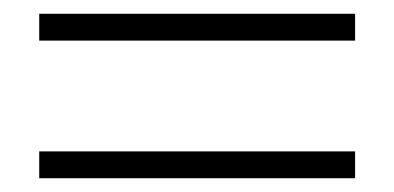

<svg xmlns="http://www.w3.org/2000/svg" viewBox="-20 -472 573 279"><path d="M496 -213H37V-252H496ZM496 -413H37V-452H496Z"/></svg>

Font: Source Serif 4 SmText Light
Style: Regular
Weight: 300
Designer: Frank Grießhammer
Foundry: Adobe
Version: Version 4.005;hotconv 1.1.0;makeotfexe 2.6.0